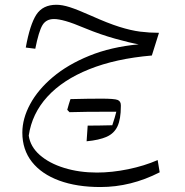

<svg xmlns="http://www.w3.org/2000/svg" viewBox="-20 -420 761 789"><path d="M426.8 39.1Q326.2 39.1 265.6 41Q259.3 34.7 256.3 31.2Q262.2 9.3 269.5 -12.7Q343.3 -14.6 396.7 -14.6Q450.2 -14.6 463.4 -9.3Q476.6 -3.9 476.6 12.2Q476.6 14.6 476.6 17.1Q476.6 69.3 462.9 98.9Q449.2 128.4 418.2 142.1Q387.2 155.8 335.9 160.6Q335.9 160.6 340.3 96.2Q382.8 96.2 441.4 94.7Q453.1 60.1 458 39.1ZM85.9 -224.6Q103 -319.3 129.4 -359.9Q155.8 -400.4 211.9 -400.4Q235.8 -400.4 267.1 -390.4Q298.3 -380.4 355.5 -355Q422.9 -324.7 470.2 -309.8Q517.6 -294.9 555.9 -290Q594.2 -285.2 633.3 -285.2L604 -191.9Q455.6 -179.2 346.7 -135.5Q237.8 -91.8 174.6 -22.5Q111.3 46.9 98.1 137.2Q104.5 182.6 143.3 216.8Q182.1 251 243.7 270Q305.2 289.1 378.4 289.1Q439.9 289.1 506.6 275.4Q573.2 261.7 627.9 237.8L636.2 288.1Q518.1 348.6 392.6 348.6Q295.4 348.6 223.1 322Q150.9 295.4 111.3 245.4Q71.8 195.3 71.8 125Q71.8 67.4 103.8 8.1Q135.7 -51.3 197 -103Q258.3 -154.8 347.2 -190.9Q436 -227.1 549.8 -237.8Q513.7 -244.1 452.6 -261.2Q391.6 -278.3 331.5 -303.2Q279.3 -325.2 249.8 -333.5Q220.2 -341.8 202.1 -341.8Q169.4 -341.8 154.3 -316.4Q139.2 -291 125 -219.7Z"/></svg>

Font: Pinar-FD Light
Style: Regular
Weight: 300
Designer: Amin Abedi
Version: Version 2.000